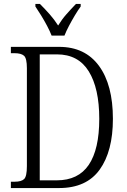

<svg xmlns="http://www.w3.org/2000/svg" viewBox="-20 -951 640 971"><path d="M35 0V-32H54Q88 -32 102 -45.5Q116 -59 116 -111V-606Q116 -656 101.5 -669Q87 -682 53 -682H35V-714H279Q410 -714 480.5 -618Q551 -522 551 -350Q551 -186 484 -93Q417 0 279 0ZM267 -39Q376 -39 429 -117.5Q482 -196 482 -350Q482 -504 429 -590Q376 -676 268 -676H181V-39ZM241 -771Q232 -794 218 -820.5Q204 -847 188 -873Q172 -899 159 -918V-931H182Q209 -904 231.5 -878.5Q254 -853 274 -822Q293 -853 315.5 -878.5Q338 -904 364 -931H388V-918Q374 -899 358.5 -873Q343 -847 329 -820.5Q315 -794 306 -771Z"/></svg>

Font: Noto Serif Condensed Light
Style: Regular
Weight: 300
Width: 3
Designer: Monotype Design Team
Foundry: Monotype Imaging Inc.
Version: Version 2.013